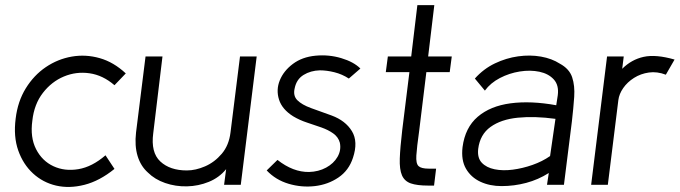

<svg xmlns="http://www.w3.org/2000/svg" viewBox="-20 -720 2650 748"><path d="M426 -62Q368 -15 309 0Q250 15 198.5 3Q147 -9 108.5 -44.5Q70 -80 51 -134Q32 -188 41 -258Q49 -325 80.5 -376Q112 -427 158.5 -458.5Q205 -490 259.5 -499.5Q314 -509 368.5 -493.5Q423 -478 470 -434L426 -388Q381 -427 329 -434.5Q277 -442 229 -422Q181 -402 147 -358Q113 -314 106 -250Q97 -185 120.5 -139Q144 -93 188 -72.5Q232 -52 285.5 -61Q339 -70 391 -115Z M918 0H853L861 -61Q834 -28 793.5 -11.5Q753 5 708.5 6Q664 7 623.5 -7Q583 -21 556 -48Q528 -73 516 -112.5Q504 -152 510 -204L547 -500H613L577 -201Q567 -126 604.5 -91Q642 -56 708 -56Q742 -56 779 -72Q816 -88 844 -121Q872 -154 878 -204L915 -500H980Z M1019 -56 1061 -97Q1122 -49 1184 -50Q1221 -51 1250.5 -67Q1280 -83 1295 -109Q1310 -135 1304 -164Q1298 -186 1278.5 -200Q1259 -214 1232 -223.5Q1205 -233 1176 -242.5Q1147 -252 1122 -267Q1079 -294 1067 -332Q1055 -370 1070 -407Q1085 -444 1121 -471Q1157 -498 1209 -503Q1261 -508 1309.5 -493.5Q1358 -479 1384 -453L1339 -414Q1313 -431 1283 -438.5Q1253 -446 1226 -446Q1190 -445 1162.5 -428Q1135 -411 1128 -376Q1121 -347 1138.5 -329.5Q1156 -312 1191.5 -299Q1227 -286 1272 -270Q1326 -250 1351 -209Q1376 -168 1355 -105Q1339 -56 1298.5 -28.5Q1258 -1 1206.5 5Q1155 11 1104.5 -4Q1054 -19 1019 -56Z M1547 -213 1575 -439H1483L1491 -500H1582L1606 -700H1672L1648 -500H1740L1732 -439H1641L1613 -210Q1604 -146 1602 -114.5Q1600 -83 1610.5 -73Q1621 -63 1650 -63H1679L1671 3H1648Q1605 3 1580.5 -5.5Q1556 -14 1546 -37Q1536 -60 1537.5 -102.5Q1539 -145 1547 -213Z M1934 5Q1888 5 1851.5 -12Q1815 -29 1795.5 -62.5Q1776 -96 1782 -147Q1792 -223 1841 -265Q1890 -307 1969 -317.5Q2048 -328 2147 -310L2153 -349Q2158 -388 2137.5 -410.5Q2117 -433 2081.5 -440.5Q2046 -448 2005 -441.5Q1964 -435 1927.5 -416Q1891 -397 1869 -367L1830 -414Q1864 -452 1908 -473Q1952 -494 1998.5 -500.5Q2045 -507 2087.5 -499.5Q2130 -492 2161 -472Q2198 -452 2209 -419Q2220 -386 2217 -342.5Q2214 -299 2208 -247L2177 0H2111L2118 -46Q2077 -20 2030 -7.5Q1983 5 1934 5ZM2123 -112 2144 -257Q2063 -268 1997.5 -261.5Q1932 -255 1891 -225.5Q1850 -196 1843 -140Q1839 -105 1857 -86Q1875 -67 1907 -60.5Q1939 -54 1977.5 -59Q2016 -64 2054.5 -77.5Q2093 -91 2123 -112Z M2283 0 2345 -500H2410L2404 -452Q2440 -488 2487.5 -498.5Q2535 -509 2608 -488L2574 -429Q2540 -442 2508 -437.5Q2476 -433 2450 -416.5Q2424 -400 2408 -377Q2392 -354 2389 -330L2348 0Z"/></svg>

Font: Kulim Park Light
Style: Italic
Weight: 300
Italic angle: -8°
Designer: Noponies / Dale Sattler
Foundry: Noponies
Version: Version 1.000; ttfautohint (v1.8.3)